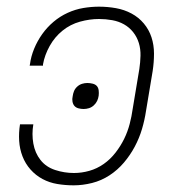

<svg xmlns="http://www.w3.org/2000/svg" viewBox="-20 -548 540 576"><path d="M201 8Q176 8 152 4Q128 0 107.5 -11Q87 -22 71.5 -39.5Q56 -57 47.5 -79Q39 -101 37.5 -125.5Q36 -150 40 -175H80Q75 -146 80 -117.5Q85 -89 101.5 -68Q118 -47 145.5 -38Q173 -29 202 -29Q225 -29 248 -35.5Q271 -42 291 -56Q311 -70 326.5 -90Q342 -110 352.5 -131.5Q363 -153 369 -176Q375 -199 378 -221L398 -341Q401 -361 401.5 -381Q402 -401 396.5 -419Q391 -437 379.5 -451.5Q368 -466 352 -475Q336 -484 316.5 -487.5Q297 -491 277 -491Q249 -491 220 -483Q191 -475 167.5 -456Q144 -437 129 -410Q114 -383 109 -355V-351H69L70 -356Q73 -379 82.5 -402Q92 -425 106.5 -445.5Q121 -466 140.5 -482.5Q160 -499 183 -509.5Q206 -520 230 -524Q254 -528 277 -528Q303 -528 328 -523.5Q353 -519 374.5 -507.5Q396 -496 411.5 -477.5Q427 -459 434.5 -436Q442 -413 442 -387Q442 -361 438 -335L418 -215Q414 -188 406 -161Q398 -134 384.5 -108.5Q371 -83 352 -60.5Q333 -38 308.5 -22Q284 -6 256 1Q228 8 201 8ZM231 -221Q223 -221 215.5 -223Q208 -225 203.5 -230Q199 -235 197.5 -243Q196 -251 198 -259Q199 -267 202 -274.5Q205 -282 211.5 -288Q218 -294 226 -296.5Q234 -299 242 -299Q250 -299 258 -297Q266 -295 270.5 -290Q275 -285 276 -277Q277 -269 276 -261Q275 -253 271.5 -245.5Q268 -238 261.5 -232Q255 -226 247 -223.5Q239 -221 231 -221Z"/></svg>

Font: Iosevka Curly Extralight
Style: Italic
Weight: 200
Italic angle: -9°
Monospace: yes
Designer: Belleve Invis
Foundry: Belleve Invis
Version: Version 22.1.2; ttfautohint (v1.8.4)